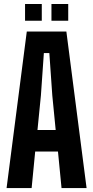

<svg xmlns="http://www.w3.org/2000/svg" viewBox="-20 -961 476 981"><path d="M13.6 0 116.9 -800H319.1L422.4 0H294.4L276.2 -186.6H159.8L141.6 0ZM171.5 -296.9H264.5L247.2 -473.3L232.1 -689.7H204.1L189 -473.2ZM242.9 -855V-940.7H328.6V-855ZM108 -855V-940.7H193.5V-855Z"/></svg>

Font: Big Shoulders Display SC Thin
Style: Regular
Weight: 100
Designer: Patric King
Foundry: XO Type Co
Version: Version 2.002